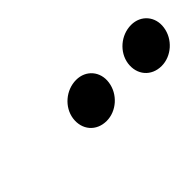

<svg xmlns="http://www.w3.org/2000/svg" viewBox="3 -999 568 568"><g transform="rotate(-45 286.5 -715.0)"><path d="M257 -640C298 -640 336 -673 342 -716C348 -757 320 -790 279 -790C236 -790 198 -757 192 -716C186 -673 214 -640 257 -640ZM422 -716C416 -673 444 -640 487 -640C528 -640 566 -673 572 -716C578 -757 550 -790 509 -790C466 -790 428 -757 422 -716Z"/></g></svg>

Font: Mluvka ExtraBold
Style: Italic
Weight: 800
Italic angle: -8°
Designer: Modified by Jiří Krblich, Original typeface by Gumpita Rahayu
Foundry: Gumpita Rahayu & Jiří Krblich
Version: Version 2.000;Glyphs 3.1.1 (3134)